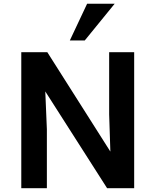

<svg xmlns="http://www.w3.org/2000/svg" viewBox="-20 -984 813 1004"><path d="M91.3 0V-710.9H227.5L557.1 -191.4L550.8 -385.7V-710.9H681.6V0H540L216.8 -505.9L225.1 -308.1V0ZM345.2 -772.5 435.5 -964.4H579.6L423.3 -772.5Z"/></svg>

Font: Comme SemiBold
Style: Regular
Weight: 600
Version: Version 1.000;gftools[0.9.27]